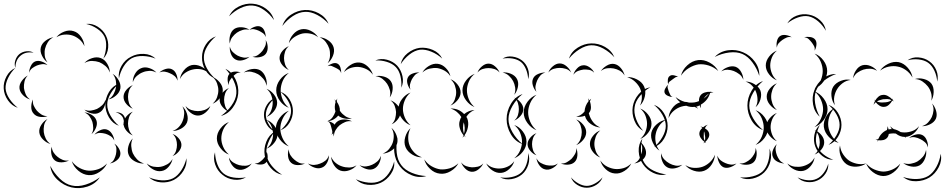

<svg xmlns="http://www.w3.org/2000/svg" viewBox="-124 -896 5094 1035"><path d="M340 -767Q373 -771 403 -752Q433 -733 447 -704Q462 -674 459 -639Q456 -604 433 -580Q446 -610 448 -643Q450 -676 439 -699Q427 -723 399.5 -741.5Q372 -760 340 -767ZM180 -695Q195 -715 222 -725.5Q249 -736 273 -728Q297 -721 313.5 -696.5Q330 -672 331 -647Q321 -670 303 -684.5Q285 -699 266 -705Q247 -711 224 -709.5Q201 -708 180 -695ZM132 -560Q114 -572 102.5 -595.5Q91 -619 96 -640Q101 -661 121.5 -676.5Q142 -692 164 -695Q144 -685 133.5 -668Q123 -651 119 -634Q115 -618 117 -598Q119 -578 132 -560ZM-41 -530Q-48 -549 -41.5 -570Q-35 -591 -20 -604Q-4 -617 18 -619.5Q40 -622 57 -612Q14 -619 -13 -596Q-41 -573 -41 -530ZM331 -556Q346 -574 372 -582.5Q398 -591 419 -583Q441 -575 454.5 -551.5Q468 -528 468 -505Q460 -527 444 -540.5Q428 -554 411 -561Q393 -567 372 -567.5Q351 -568 331 -556ZM33 -504Q33 -521 42 -540Q51 -559 66 -565Q82 -571 101.5 -564Q121 -557 132 -545Q117 -552 102.5 -550Q88 -548 75 -543Q63 -538 50.5 -529Q38 -520 33 -504ZM-28 -315Q-60 -325 -81 -355Q-102 -385 -104 -419Q-106 -452 -89 -484Q-72 -516 -41 -530Q-65 -507 -80 -476.5Q-95 -446 -94 -419Q-92 -392 -73.5 -364Q-55 -336 -28 -315ZM483 -498Q502 -487 515 -464.5Q528 -442 525 -420Q521 -398 501.5 -381Q482 -364 460 -360Q479 -371 488.5 -389Q498 -407 501 -424Q504 -441 500.5 -461Q497 -481 483 -498ZM38 -360Q18 -365 0.5 -382.5Q-17 -400 -19 -420Q-21 -440 -6.5 -460Q8 -480 26 -489Q12 -475 8 -456.5Q4 -438 5 -422Q7 -406 14 -389Q21 -372 38 -360ZM132 -270Q114 -263 91.5 -266Q69 -269 57 -284Q44 -298 44.5 -321Q45 -344 54 -360Q51 -341 58 -326Q65 -311 75 -299Q85 -288 99 -279Q113 -270 132 -270ZM445 -360Q447 -340 437 -318Q427 -296 409 -288Q392 -279 368.5 -285Q345 -291 331 -305Q349 -297 367 -300Q385 -303 399 -309Q413 -316 426.5 -328.5Q440 -341 445 -360ZM500 -290Q513 -292 526 -286.5Q539 -281 545 -270Q552 -259 550 -244.5Q548 -230 540 -221Q545 -232 543.5 -244Q542 -256 537 -265Q532 -273 522.5 -280.5Q513 -288 500 -290ZM331 -290Q350 -289 370 -277Q390 -265 396 -246Q402 -228 393 -206.5Q384 -185 369 -173Q379 -189 378.5 -206.5Q378 -224 374 -239Q369 -254 359 -268Q349 -282 331 -290ZM148 -120Q128 -125 109.5 -142.5Q91 -160 88 -181Q85 -202 99 -223.5Q113 -245 132 -254Q117 -239 113.5 -220Q110 -201 112 -184Q114 -167 122.5 -149.5Q131 -132 148 -120ZM385 -170Q395 -184 415 -193.5Q435 -203 451 -198Q468 -193 479.5 -174.5Q491 -156 492 -138Q485 -154 471.5 -162.5Q458 -171 445 -175Q431 -179 415.5 -179.5Q400 -180 385 -170ZM492 -122Q507 -113 517.5 -94.5Q528 -76 524 -59Q520 -42 502.5 -29.5Q485 -17 468 -15Q484 -23 491 -37Q498 -51 501 -64Q504 -78 503.5 -93.5Q503 -109 492 -122ZM248 -31Q232 -22 209 -21Q186 -20 172 -31Q157 -43 153 -65.5Q149 -88 155 -105Q156 -87 165.5 -73Q175 -59 187 -50Q198 -41 213.5 -34.5Q229 -28 248 -31ZM453 -15Q441 12 412.5 31Q384 50 354 48Q324 46 298 24Q272 2 263 -27Q281 -3 306 10Q331 23 355 24Q379 25 405.5 16Q432 7 453 -15ZM414 60Q390 96 346.5 110Q303 124 261 114Q219 104 185.5 72.5Q152 41 147 -2Q167 37 198 67Q229 97 263 104Q297 112 338 99Q379 86 414 60Z M517 -473Q512 -508 531 -541Q550 -574 582 -590Q613 -607 651 -605.5Q689 -604 715 -580Q682 -593 646.5 -594Q611 -595 586 -582Q561 -568 542.5 -538Q524 -508 517 -473ZM846 -470Q849 -494 867 -516.5Q885 -539 909 -545Q933 -550 959 -538Q985 -526 998 -505Q978 -520 955.5 -523Q933 -526 914 -521Q895 -517 876 -504.5Q857 -492 846 -470ZM592 -453Q591 -475 603.5 -497.5Q616 -520 636 -528Q656 -537 680.5 -529Q705 -521 719 -505Q700 -515 680.5 -514Q661 -513 645 -506Q629 -500 614 -487Q599 -474 592 -453ZM735 -505Q747 -517 767 -523.5Q787 -530 802 -523Q818 -516 826 -497Q834 -478 833 -461Q828 -477 816.5 -486.5Q805 -496 792 -501Q780 -507 765 -509.5Q750 -512 735 -505ZM1091 -525Q1127 -508 1145.5 -469Q1164 -430 1160 -390Q1156 -350 1130.5 -315.5Q1105 -281 1067 -271Q1100 -294 1123.5 -326.5Q1147 -359 1150 -391Q1153 -423 1136 -459.5Q1119 -496 1091 -525ZM1022 -481Q1043 -473 1060 -452.5Q1077 -432 1077 -409Q1077 -386 1060 -365.5Q1043 -345 1022 -337Q1039 -352 1046 -371.5Q1053 -391 1053 -409Q1053 -427 1046 -446.5Q1039 -466 1022 -481ZM517 -218Q483 -230 463.5 -263Q444 -296 444 -332Q444 -367 463.5 -400Q483 -433 517 -445Q490 -422 472 -391Q454 -360 454 -332Q454 -303 472 -272Q490 -241 517 -218ZM592 -310Q573 -317 557.5 -335Q542 -353 542 -374Q542 -394 557.5 -412Q573 -430 592 -437Q577 -424 571.5 -407Q566 -390 566 -374Q566 -357 571.5 -340Q577 -323 592 -310ZM1010 -325Q1003 -305 983.5 -289Q964 -273 943 -273Q922 -273 902.5 -289Q883 -305 876 -325Q889 -309 907.5 -303Q926 -297 943 -297Q960 -297 978 -303Q996 -309 1010 -325ZM859 -323Q876 -308 884 -282.5Q892 -257 884 -236Q875 -215 852 -202.5Q829 -190 806 -190Q827 -197 841 -212.5Q855 -228 861 -245Q868 -262 869 -282.5Q870 -303 859 -323ZM592 -166Q573 -173 557.5 -191.5Q542 -210 542 -230Q542 -250 557.5 -268.5Q573 -287 592 -294Q577 -281 571.5 -263.5Q566 -246 566 -230Q566 -214 571.5 -196.5Q577 -179 592 -166ZM806 -174Q824 -168 839 -150.5Q854 -133 854 -115Q854 -96 839 -78.5Q824 -61 806 -55Q820 -67 825 -83.5Q830 -100 830 -115Q830 -130 825 -146Q820 -162 806 -174ZM652 -15Q628 -13 603.5 -26Q579 -39 570 -60Q561 -81 568 -107.5Q575 -134 592 -150Q582 -130 583.5 -108.5Q585 -87 592 -70Q600 -53 614.5 -37.5Q629 -22 652 -15ZM881 -43Q885 -8 865 24.5Q845 57 813 74Q781 90 743 87Q705 84 679 60Q712 74 747.5 76Q783 78 809 65Q834 52 853.5 22Q873 -8 881 -43ZM806 -39Q802 -17 785 3Q768 23 746 26Q724 30 701 17Q678 4 667 -15Q684 -1 704 2.5Q724 6 742 3Q759 0 777 -10Q795 -20 806 -39Z M1111 -808Q1127 -843 1163.5 -861Q1200 -879 1238 -876Q1277 -873 1310 -849Q1343 -825 1353 -788Q1331 -820 1299.5 -842Q1268 -864 1238 -866Q1207 -869 1172.5 -852.5Q1138 -836 1111 -808ZM1221 -735Q1232 -746 1250 -752Q1268 -758 1281 -752Q1295 -746 1302 -728.5Q1309 -711 1308 -696Q1304 -710 1293 -717.5Q1282 -725 1272 -730Q1261 -735 1248 -738Q1235 -741 1221 -735ZM1115 -661Q1110 -680 1116 -704Q1122 -728 1139 -740Q1156 -751 1180.5 -749Q1205 -747 1221 -735Q1202 -740 1184 -734.5Q1166 -729 1153 -720Q1139 -710 1128 -695.5Q1117 -681 1115 -661ZM1035 -473Q1002 -486 983 -519Q964 -552 965 -588Q965 -624 985.5 -656Q1006 -688 1040 -700Q1012 -677 993.5 -646.5Q975 -616 975 -588Q974 -559 991 -528Q1008 -497 1035 -473ZM1308 -680Q1318 -665 1319 -643Q1320 -621 1309 -606Q1298 -592 1276 -588Q1254 -584 1237 -590Q1255 -591 1268 -600.5Q1281 -610 1290 -621Q1299 -633 1305.5 -647.5Q1312 -662 1308 -680ZM1221 -590Q1207 -577 1185 -571.5Q1163 -566 1146 -575Q1129 -584 1121 -605Q1113 -626 1115 -645Q1119 -627 1131.5 -615Q1144 -603 1157 -596Q1171 -589 1187.5 -586Q1204 -583 1221 -590ZM1190 -505Q1207 -519 1233 -523.5Q1259 -528 1279 -517Q1298 -505 1307.5 -480Q1317 -455 1313 -433Q1309 -455 1295.5 -471Q1282 -487 1267 -496Q1251 -505 1231 -509Q1211 -513 1190 -505ZM1110 -437Q1103 -450 1103 -469Q1103 -488 1113 -498Q1123 -509 1141.5 -510Q1160 -511 1174 -505Q1159 -506 1148.5 -498.5Q1138 -491 1130 -482Q1122 -473 1115 -462.5Q1108 -452 1110 -437ZM1110 -294Q1091 -301 1075.5 -319.5Q1060 -338 1060 -358Q1060 -378 1075.5 -396Q1091 -414 1110 -421Q1095 -408 1089.5 -391Q1084 -374 1084 -358Q1084 -342 1089.5 -324.5Q1095 -307 1110 -294ZM1313 -417Q1335 -409 1352.5 -387Q1370 -365 1370 -342Q1370 -318 1352.5 -296Q1335 -274 1313 -266Q1331 -281 1338.5 -302Q1346 -323 1346 -342Q1346 -361 1338.5 -381.5Q1331 -402 1313 -417ZM1388 -401Q1419 -390 1437 -360Q1455 -330 1455 -298Q1455 -265 1437 -235Q1419 -205 1388 -194Q1413 -215 1429 -243.5Q1445 -272 1445 -298Q1445 -324 1429 -352Q1413 -380 1388 -401ZM1313 -250Q1336 -242 1354 -219.5Q1372 -197 1372 -172Q1372 -148 1354 -125.5Q1336 -103 1313 -95Q1332 -110 1340 -131.5Q1348 -153 1348 -172Q1348 -192 1340 -213Q1332 -234 1313 -250ZM1110 -63Q1084 -72 1064.5 -97.5Q1045 -123 1045 -150Q1045 -178 1064.5 -203.5Q1084 -229 1110 -238Q1089 -220 1079 -196.5Q1069 -173 1069 -150Q1069 -128 1079 -104.5Q1089 -81 1110 -63ZM1313 -79Q1319 -66 1319 -47.5Q1319 -29 1309 -19Q1299 -9 1280.5 -9Q1262 -9 1249 -15Q1263 -14 1273.5 -21Q1284 -28 1292 -36Q1300 -44 1307 -54.5Q1314 -65 1313 -79ZM1202 60Q1173 77 1137 72.5Q1101 68 1075 46Q1048 25 1036 -9Q1024 -43 1035 -75Q1036 -41 1048 -9.5Q1060 22 1081 39Q1102 56 1135 61Q1168 66 1202 60ZM1233 -15Q1222 2 1200.5 12.5Q1179 23 1159 18Q1140 13 1126 -7Q1112 -27 1110 -47Q1119 -29 1134.5 -19.5Q1150 -10 1165 -6Q1181 -2 1199 -2.5Q1217 -3 1233 -15Z M1398 -756Q1410 -794 1445 -817Q1480 -840 1519 -842Q1558 -844 1595 -824Q1632 -804 1647 -768Q1621 -797 1586 -815.5Q1551 -834 1520 -832Q1488 -831 1455 -809.5Q1422 -788 1398 -756ZM1433 -663Q1437 -688 1456 -710.5Q1475 -733 1500 -738Q1525 -743 1551 -730Q1577 -717 1591 -695Q1571 -711 1547.5 -715Q1524 -719 1505 -715Q1485 -710 1465 -697.5Q1445 -685 1433 -663ZM1599 -695Q1622 -694 1644.5 -679Q1667 -664 1674 -642Q1681 -620 1670.5 -594.5Q1660 -569 1642 -555Q1654 -574 1655 -595.5Q1656 -617 1651 -634Q1645 -652 1632.5 -669Q1620 -686 1599 -695ZM1433 -519Q1414 -526 1398.5 -544.5Q1383 -563 1383 -583Q1383 -603 1398.5 -621.5Q1414 -640 1433 -647Q1418 -634 1412.5 -616.5Q1407 -599 1407 -583Q1407 -567 1412.5 -549.5Q1418 -532 1433 -519ZM1899 -570Q1929 -583 1962 -574Q1995 -565 2017 -542Q2038 -519 2045.5 -485.5Q2053 -452 2039 -423Q2042 -455 2034.5 -486Q2027 -517 2009 -535Q1992 -553 1961.5 -562.5Q1931 -572 1899 -570ZM1730 -507Q1740 -529 1764 -545Q1788 -561 1813 -559Q1838 -557 1859 -537Q1880 -517 1886 -493Q1872 -513 1851.5 -523Q1831 -533 1811 -535Q1791 -537 1769 -530.5Q1747 -524 1730 -507ZM1642 -539Q1651 -548 1667.5 -553.5Q1684 -559 1695 -553Q1707 -547 1711.5 -530.5Q1716 -514 1715 -501Q1712 -514 1702.5 -520.5Q1693 -527 1684 -531Q1675 -536 1664.5 -540Q1654 -544 1642 -539ZM1433 -315Q1405 -325 1385 -352Q1365 -379 1365 -409Q1365 -439 1385 -466Q1405 -493 1433 -503Q1410 -484 1399.5 -458.5Q1389 -433 1389 -409Q1389 -385 1399.5 -359.5Q1410 -334 1433 -315ZM1900 -485Q1921 -490 1946 -483Q1971 -476 1983 -458Q1995 -440 1992.5 -414Q1990 -388 1977 -371Q1983 -392 1977.5 -411Q1972 -430 1963 -444Q1953 -459 1937.5 -471Q1922 -483 1900 -485ZM1358 -187Q1331 -197 1315 -223Q1299 -249 1299 -277Q1299 -305 1315 -331Q1331 -357 1358 -367Q1336 -349 1322.5 -324.5Q1309 -300 1309 -277Q1309 -254 1322.5 -229.5Q1336 -205 1358 -187ZM1678 -361Q1683 -357 1687 -352Q1690 -359 1694 -365Q1692 -355 1692 -347Q1700 -336 1704.5 -323Q1709 -310 1708 -299Q1710 -297 1711 -295Q1721 -281 1737 -270Q1753 -259 1773 -258Q1756 -253 1734.5 -257Q1713 -261 1699 -273Q1689 -260 1673 -251.5Q1657 -243 1641 -243Q1659 -250 1669 -264.5Q1679 -279 1684 -294V-296Q1677 -320 1685 -346Q1683 -354 1678 -361ZM1981 -355Q2000 -349 2017 -331Q2034 -313 2035 -293Q2036 -273 2021 -253.5Q2006 -234 1987 -226Q2002 -240 2006.5 -258Q2011 -276 2011 -292Q2010 -308 2003.5 -325.5Q1997 -343 1981 -355ZM1433 -107Q1405 -117 1384 -145Q1363 -173 1363 -203Q1363 -233 1384 -261Q1405 -289 1433 -299Q1410 -280 1398.5 -253.5Q1387 -227 1387 -203Q1387 -179 1398.5 -152.5Q1410 -126 1433 -107ZM1676 -160Q1673 -168 1672 -178Q1667 -173 1662 -169Q1669 -179 1667 -189.5Q1665 -200 1662 -209Q1660 -218 1656 -228Q1652 -238 1641 -243Q1651 -242 1662.5 -237Q1674 -232 1680 -224Q1685 -234 1692 -239Q1707 -252 1731.5 -252Q1756 -252 1773 -242Q1753 -245 1736.5 -238Q1720 -231 1707 -221Q1695 -211 1685.5 -195.5Q1676 -180 1676 -160ZM1986 -207Q2004 -192 2013.5 -166.5Q2023 -141 2016 -120Q2008 -98 1985 -83.5Q1962 -69 1939 -68Q1961 -77 1974 -93.5Q1987 -110 1993 -127Q1999 -145 1998.5 -166Q1998 -187 1986 -207ZM1397 46Q1361 39 1335 9Q1309 -21 1303 -58Q1297 -95 1311.5 -132Q1326 -169 1358 -187Q1334 -159 1321 -124Q1308 -89 1313 -60Q1318 -30 1341.5 -1.5Q1365 27 1397 46ZM1520 -15Q1504 -6 1482 -6Q1460 -6 1446 -18Q1432 -30 1429 -52Q1426 -74 1433 -91Q1433 -73 1442 -59Q1451 -45 1462 -36Q1473 -26 1487.5 -19Q1502 -12 1520 -15ZM1649 -59Q1650 -39 1639 -18.5Q1628 2 1610 8Q1592 15 1570 7Q1548 -1 1536 -15Q1553 -6 1570 -7Q1587 -8 1601 -14Q1616 -19 1629.5 -29.5Q1643 -40 1649 -59ZM1929 -56Q1930 -36 1919.5 -15Q1909 6 1891 14Q1873 22 1850.5 15Q1828 8 1814 -6Q1832 3 1849.5 1Q1867 -1 1882 -8Q1896 -14 1909.5 -25.5Q1923 -37 1929 -56ZM1798 -5Q1784 13 1759 22Q1734 31 1712 24Q1691 17 1676.5 -5.5Q1662 -28 1661 -51Q1670 -30 1686.5 -17Q1703 -4 1720 1Q1737 7 1758 7Q1779 7 1798 -5ZM2001 -26Q2005 10 1983 42Q1961 74 1929 89Q1896 104 1857.5 100Q1819 96 1794 70Q1827 85 1862.5 88.5Q1898 92 1924 80Q1951 68 1971.5 38.5Q1992 9 2001 -26Z M2036 -550Q2043 -585 2073 -609Q2103 -633 2138 -638Q2174 -642 2209 -627Q2244 -612 2260 -580Q2234 -604 2201 -617.5Q2168 -631 2140 -628Q2111 -624 2083 -602Q2055 -580 2036 -550ZM2585 -580Q2608 -595 2638 -591Q2668 -587 2690 -570Q2712 -553 2722 -524.5Q2732 -496 2723 -469Q2722 -497 2711.5 -522.5Q2701 -548 2684 -562Q2666 -576 2639 -580.5Q2612 -585 2585 -580ZM2153 -505Q2164 -526 2188 -540.5Q2212 -555 2236 -552Q2260 -549 2279.5 -529Q2299 -509 2304 -485Q2291 -505 2271.5 -515.5Q2252 -526 2233 -529Q2214 -531 2192 -526Q2170 -521 2153 -505ZM2450 -505Q2456 -523 2473.5 -538Q2491 -553 2509 -553Q2528 -553 2545 -538Q2562 -523 2569 -505Q2557 -519 2540.5 -524Q2524 -529 2509 -529Q2494 -529 2478 -524Q2462 -519 2450 -505ZM2585 -505Q2606 -508 2629.5 -498.5Q2653 -489 2663 -470Q2673 -451 2667.5 -426Q2662 -401 2648 -385Q2656 -405 2653 -424.5Q2650 -444 2642 -459Q2634 -474 2619.5 -487.5Q2605 -501 2585 -505ZM2089 -413Q2078 -425 2072.5 -444.5Q2067 -464 2075 -479Q2082 -493 2101.5 -500Q2121 -507 2137 -505Q2121 -501 2111.5 -490Q2102 -479 2096 -468Q2090 -456 2086.5 -442Q2083 -428 2089 -413ZM2434 -319Q2408 -329 2388.5 -355Q2369 -381 2369 -409Q2369 -437 2388.5 -462.5Q2408 -488 2435 -498Q2413 -480 2403 -455.5Q2393 -431 2393 -409Q2393 -386 2403 -361.5Q2413 -337 2434 -319ZM2304 -469Q2325 -462 2342 -441Q2359 -420 2359 -398Q2359 -376 2342 -355.5Q2325 -335 2304 -327Q2321 -341 2328 -360.5Q2335 -380 2335 -398Q2335 -416 2328 -435.5Q2321 -455 2304 -469ZM2089 -221Q2063 -230 2043.5 -255.5Q2024 -281 2024 -309Q2024 -337 2043.5 -362.5Q2063 -388 2089 -397Q2068 -379 2058 -355Q2048 -331 2048 -309Q2048 -287 2058 -263Q2068 -239 2089 -221ZM2648 -370Q2666 -363 2681.5 -345Q2697 -327 2697 -308Q2697 -288 2681.5 -270.5Q2666 -253 2648 -246Q2663 -259 2668 -275.5Q2673 -292 2673 -308Q2673 -323 2668 -340Q2663 -357 2648 -370ZM2386 -156Q2382 -159 2378 -164Q2374 -158 2369 -154Q2372 -160 2375 -167Q2361 -183 2354.5 -205.5Q2348 -228 2355 -247Q2357 -256 2363 -265Q2354 -280 2339 -292.5Q2324 -305 2304 -311Q2347 -313 2378 -281Q2404 -302 2434 -303Q2419 -297 2408 -287.5Q2397 -278 2390 -266Q2393 -261 2395 -257Q2403 -236 2398.5 -211Q2394 -186 2380 -167Q2383 -161 2386 -156ZM2376 -237Q2372 -223 2372 -207Q2372 -191 2377 -175Q2382 -191 2381 -207Q2380 -223 2376 -237ZM2648 -222Q2675 -213 2694.5 -187Q2714 -161 2714 -133Q2714 -104 2694.5 -78.5Q2675 -53 2648 -43Q2670 -61 2680 -85.5Q2690 -110 2690 -133Q2690 -155 2680 -179.5Q2670 -204 2648 -222ZM2151 -48Q2124 -47 2098 -63Q2072 -79 2062 -103Q2052 -128 2060.5 -157.5Q2069 -187 2089 -205Q2077 -182 2076.5 -157Q2076 -132 2084 -112Q2092 -92 2109 -74Q2126 -56 2151 -48ZM2174 53Q2135 65 2095 48.5Q2055 32 2031 0Q2006 -33 2001.5 -76Q1997 -119 2019 -153Q2010 -113 2014.5 -72.5Q2019 -32 2039 -6Q2058 20 2095.5 35.5Q2133 51 2174 53ZM2723 -71Q2734 -41 2724 -9Q2714 23 2690 44Q2666 64 2633 69.5Q2600 75 2572 60Q2603 65 2634 58.5Q2665 52 2684 36Q2703 20 2713.5 -9.5Q2724 -39 2723 -71ZM2347 -16Q2334 10 2305 27Q2276 44 2247 40Q2218 37 2194 14Q2170 -9 2163 -37Q2179 -13 2203 0.5Q2227 14 2250 17Q2273 19 2299.5 11.5Q2326 4 2347 -16ZM2648 -27Q2642 -4 2621.5 15Q2601 34 2577 36Q2553 38 2530 22.5Q2507 7 2497 -15Q2514 2 2535 8Q2556 14 2575 12Q2594 11 2614 1.5Q2634 -8 2648 -27ZM2481 -15Q2474 2 2456 16.5Q2438 31 2419 30Q2400 29 2384 13Q2368 -3 2362 -21Q2373 -6 2389 -0.5Q2405 5 2420 6Q2435 6 2451.5 2.5Q2468 -1 2481 -15Z M2943 -580Q2955 -617 2990 -639Q3025 -661 3063 -662Q3102 -663 3137.5 -643Q3173 -623 3188 -587Q3162 -616 3128 -634.5Q3094 -653 3063 -652Q3033 -651 3000 -630.5Q2967 -610 2943 -580ZM2832 -505Q2838 -523 2856 -538.5Q2874 -554 2893 -554Q2913 -554 2930.5 -538.5Q2948 -523 2955 -505Q2943 -520 2926 -525Q2909 -530 2893 -530Q2878 -530 2861 -525Q2844 -520 2832 -505ZM3115 -513Q3126 -530 3147 -542.5Q3168 -555 3188 -551Q3208 -547 3223.5 -528Q3239 -509 3243 -489Q3232 -507 3216 -515.5Q3200 -524 3184 -527Q3168 -530 3149.5 -528Q3131 -526 3115 -513ZM2967 -493Q2971 -510 2986 -526.5Q3001 -543 3019 -544Q3036 -546 3054 -533.5Q3072 -521 3079 -504Q3067 -517 3051 -519.5Q3035 -522 3021 -521Q3007 -519 2992 -513.5Q2977 -508 2967 -493ZM2768 -401Q2755 -414 2748.5 -435Q2742 -456 2750 -473Q2757 -489 2777.5 -497.5Q2798 -506 2816 -505Q2798 -500 2788 -488Q2778 -476 2772 -463Q2766 -449 2763 -433.5Q2760 -418 2768 -401ZM3256 -480Q3282 -482 3309.5 -468Q3337 -454 3348 -430Q3359 -406 3352 -376Q3345 -346 3326 -327Q3337 -351 3336 -375.5Q3335 -400 3326 -420Q3317 -439 3299 -456Q3281 -473 3256 -480ZM2693 -119Q2653 -133 2630 -172Q2607 -211 2607 -254Q2607 -297 2630 -336Q2653 -375 2693 -389Q2660 -362 2638.5 -325Q2617 -288 2617 -254Q2617 -220 2638.5 -183Q2660 -146 2693 -119ZM2768 -194Q2740 -205 2719.5 -232.5Q2699 -260 2699 -290Q2699 -320 2719.5 -347.5Q2740 -375 2768 -385Q2745 -366 2734 -340Q2723 -314 2723 -290Q2723 -266 2734 -240Q2745 -214 2768 -194ZM3112 -209Q3086 -210 3061.5 -227Q3037 -244 3030 -269L3029 -272Q3005 -263 2982 -268Q2997 -270 3008 -277.5Q3019 -285 3027 -295Q3029 -326 3049 -351Q3049 -359 3047 -366Q3051 -361 3053 -355Q3058 -360 3063 -364Q3059 -357 3056 -350Q3061 -335 3061.5 -319Q3062 -303 3054 -291Q3052 -288 3050 -286Q3051 -281 3053 -276Q3059 -256 3073.5 -237.5Q3088 -219 3112 -209ZM3401 -331Q3435 -319 3455 -286Q3475 -253 3475 -217Q3475 -181 3455.5 -148Q3436 -115 3402 -103Q3429 -126 3447 -157.5Q3465 -189 3465 -217Q3465 -246 3447 -277Q3429 -308 3401 -331ZM3327 -311Q3351 -302 3369.5 -278.5Q3388 -255 3388 -229Q3388 -203 3369.5 -179.5Q3351 -156 3327 -147Q3347 -164 3355.5 -186Q3364 -208 3364 -229Q3364 -250 3355.5 -272Q3347 -294 3327 -311ZM2982 -252Q3002 -245 3019 -225Q3036 -205 3036 -183Q3036 -161 3019 -141Q3002 -121 2982 -114Q2999 -128 3005.5 -147Q3012 -166 3012 -183Q3012 -201 3005.5 -219.5Q2999 -238 2982 -252ZM3112 -47Q3090 -55 3073 -76Q3056 -97 3056 -120Q3056 -143 3073 -164Q3090 -185 3112 -193Q3094 -178 3087 -158Q3080 -138 3080 -120Q3080 -102 3087 -82Q3094 -62 3112 -47ZM2768 -59Q2750 -65 2735 -82.5Q2720 -100 2720 -119Q2720 -137 2735 -154.5Q2750 -172 2768 -178Q2754 -166 2749 -150Q2744 -134 2744 -119Q2744 -104 2749 -87.5Q2754 -71 2768 -59ZM3327 -131Q3342 -120 3352 -99.5Q3362 -79 3357 -60Q3352 -42 3333 -29.5Q3314 -17 3295 -15Q3312 -23 3321 -37.5Q3330 -52 3334 -67Q3338 -81 3338 -98Q3338 -115 3327 -131ZM2982 -98Q2990 -81 2988.5 -58.5Q2987 -36 2974 -23Q2961 -10 2938.5 -8.5Q2916 -7 2899 -15Q2917 -13 2931.5 -21.5Q2946 -30 2957 -40Q2967 -51 2975.5 -65.5Q2984 -80 2982 -98ZM2883 -15Q2873 1 2852.5 11.5Q2832 22 2814 17Q2796 13 2783 -5.5Q2770 -24 2768 -43Q2776 -26 2790.5 -18Q2805 -10 2820 -6Q2834 -3 2851 -3.5Q2868 -4 2883 -15ZM3279 -15Q3268 9 3242 25.5Q3216 42 3190 39Q3163 37 3141 16Q3119 -5 3112 -31Q3127 -9 3149 2Q3171 13 3192 15Q3213 17 3236.5 10.5Q3260 4 3279 -15ZM3124 60Q3115 85 3090.5 100.5Q3066 116 3039 116Q3012 116 2987.5 100.5Q2963 85 2954 60Q2971 80 2994.5 93Q3018 106 3039 106Q3060 106 3083.5 93Q3107 80 3124 60Z M3729 -589Q3757 -619 3800.5 -625Q3844 -631 3882 -614Q3920 -598 3945.5 -563Q3971 -528 3969 -487Q3957 -526 3932.5 -559Q3908 -592 3878 -605Q3848 -618 3807 -613Q3766 -608 3729 -589ZM3547 -488Q3554 -519 3580.5 -543.5Q3607 -568 3639 -572Q3670 -576 3701.5 -558.5Q3733 -541 3748 -513Q3725 -534 3696 -543Q3667 -552 3641 -549Q3616 -545 3590 -529.5Q3564 -514 3547 -488ZM3764 -511Q3777 -526 3799.5 -534Q3822 -542 3841 -536Q3860 -529 3871.5 -507.5Q3883 -486 3883 -466Q3876 -485 3861.5 -496Q3847 -507 3832 -513Q3817 -519 3799 -520Q3781 -521 3764 -511ZM3478 -440Q3475 -450 3476 -465Q3477 -480 3486 -486Q3494 -493 3509 -490Q3524 -487 3532 -481Q3522 -483 3514.5 -477.5Q3507 -472 3500 -467Q3493 -462 3486 -456.5Q3479 -451 3478 -440ZM3895 -456Q3918 -457 3942 -443Q3966 -429 3975 -408Q3983 -386 3975 -359.5Q3967 -333 3949 -318Q3960 -338 3959.5 -359.5Q3959 -381 3952 -399Q3946 -416 3931.5 -432.5Q3917 -449 3895 -456ZM3502 -373Q3491 -373 3477 -379Q3463 -385 3459 -395Q3455 -406 3462.5 -419.5Q3470 -433 3478 -440Q3473 -430 3475.5 -421Q3478 -412 3481 -403Q3485 -395 3488.5 -386Q3492 -377 3502 -373ZM3343 -191Q3310 -209 3295.5 -246.5Q3281 -284 3287 -321Q3293 -358 3319 -388.5Q3345 -419 3382 -426Q3349 -407 3325 -378Q3301 -349 3297 -319Q3292 -289 3305 -254Q3318 -219 3343 -191ZM3480 -259Q3481 -286 3498.5 -311Q3516 -336 3541 -344L3543 -345Q3527 -357 3518 -373Q3540 -355 3567 -347Q3578 -347 3590 -343Q3605 -342 3620 -344Q3632 -346 3644 -351Q3643 -370 3653 -383Q3661 -393 3675.5 -397.5Q3690 -402 3705 -401Q3706 -403 3706 -404V-401Q3714 -401 3722 -398Q3712 -398 3704 -395Q3692 -354 3654 -332Q3653 -322 3655 -313Q3650 -319 3648 -328Q3638 -323 3629 -321Q3635 -316 3639 -310Q3630 -316 3620 -320Q3598 -317 3575 -326Q3561 -325 3548 -321Q3528 -315 3509 -299.5Q3490 -284 3480 -259ZM3672 -368Q3670 -366 3669 -364Q3686 -376 3698 -392Q3690 -387 3683.5 -381Q3677 -375 3672 -368ZM3949 -302Q3977 -292 3997 -265Q4017 -238 4017 -208Q4017 -179 3997 -152Q3977 -125 3949 -115Q3972 -134 3982.5 -159.5Q3993 -185 3993 -208Q3993 -232 3982.5 -257.5Q3972 -283 3949 -302ZM3431 -84Q3409 -98 3395.5 -126Q3382 -154 3387 -180Q3393 -206 3416.5 -226.5Q3440 -247 3466 -250Q3443 -238 3429 -217Q3415 -196 3411 -175Q3406 -154 3410.5 -129.5Q3415 -105 3431 -84ZM3683 -125Q3679 -127 3676 -129Q3672 -126 3667 -123Q3671 -127 3673 -132Q3661 -140 3653 -153Q3645 -166 3646 -178Q3647 -193 3662 -206Q3658 -211 3652 -214Q3659 -213 3666 -210Q3678 -220 3692 -224Q3681 -217 3676 -204Q3685 -199 3691.5 -191.5Q3698 -184 3699 -175Q3701 -164 3694.5 -152Q3688 -140 3678 -131Q3680 -128 3683 -125ZM3670 -176Q3669 -167 3669.5 -156.5Q3670 -146 3675 -137Q3678 -145 3677.5 -154Q3677 -163 3675 -171Q3675 -175 3674 -179.5Q3673 -184 3671 -188Q3671 -183 3670 -176ZM3468 44Q3433 53 3397.5 36Q3362 19 3342 -11Q3321 -41 3319 -80Q3317 -119 3339 -149Q3329 -114 3331.5 -77.5Q3334 -41 3350 -17Q3366 8 3399 24Q3432 40 3468 44ZM3949 -99Q3957 -81 3954.5 -58Q3952 -35 3939 -22Q3925 -9 3902 -8Q3879 -7 3861 -15Q3880 -13 3895.5 -21Q3911 -29 3922 -39Q3933 -50 3941.5 -65Q3950 -80 3949 -99ZM4024 -95Q4038 -63 4029 -27Q4020 9 3995 34Q3970 58 3933.5 66.5Q3897 75 3865 60Q3900 63 3934 54.5Q3968 46 3988 27Q4008 7 4017.5 -26.5Q4027 -60 4024 -95ZM3554 -8Q3539 6 3515 11Q3491 16 3473 6Q3455 -4 3446 -27Q3437 -50 3440 -70Q3444 -50 3457 -36.5Q3470 -23 3485 -15Q3499 -7 3517 -3.5Q3535 0 3554 -8ZM3730 -62Q3729 -35 3712.5 -9.5Q3696 16 3671 25Q3646 34 3616.5 24.5Q3587 15 3570 -6Q3593 8 3618 9Q3643 10 3663 3Q3683 -4 3701.5 -20.5Q3720 -37 3730 -62ZM3846 -15Q3834 -2 3813.5 5Q3793 12 3777 6Q3761 -1 3752 -20.5Q3743 -40 3743 -57Q3749 -41 3761 -31.5Q3773 -22 3786 -17Q3799 -11 3814.5 -9Q3830 -7 3846 -15Z M4120 -770Q4137 -799 4170.5 -811.5Q4204 -824 4237 -817Q4270 -811 4296.5 -787Q4323 -763 4328 -730Q4312 -759 4287 -780.5Q4262 -802 4235 -808Q4209 -813 4177.5 -802Q4146 -791 4120 -770ZM4064 -639Q4060 -654 4064 -673Q4068 -692 4080 -701Q4093 -710 4112 -707Q4131 -704 4144 -695Q4129 -699 4116.5 -693.5Q4104 -688 4094 -681Q4084 -674 4074.5 -664Q4065 -654 4064 -639ZM4211 -695Q4225 -699 4243 -696.5Q4261 -694 4270 -683Q4279 -672 4277 -653.5Q4275 -635 4267 -623Q4270 -637 4264 -648Q4258 -659 4251 -668Q4244 -677 4235 -685.5Q4226 -694 4211 -695ZM4064 -463Q4040 -472 4022 -495Q4004 -518 4004 -543Q4004 -568 4022 -591Q4040 -614 4064 -623Q4045 -607 4036.5 -585Q4028 -563 4028 -543Q4028 -523 4036.5 -501Q4045 -479 4064 -463ZM4267 -607Q4295 -597 4315 -570Q4335 -543 4335 -513Q4335 -483 4315 -456Q4295 -429 4267 -419Q4290 -438 4300.5 -463.5Q4311 -489 4311 -513Q4311 -537 4300.5 -562.5Q4290 -588 4267 -607ZM3989 -195Q3950 -209 3927.5 -247Q3905 -285 3905 -327Q3905 -369 3927.5 -407Q3950 -445 3989 -459Q3957 -432 3936 -396Q3915 -360 3915 -327Q3915 -294 3936 -258Q3957 -222 3989 -195ZM4064 -303Q4043 -311 4026 -331.5Q4009 -352 4009 -375Q4009 -398 4026 -418.5Q4043 -439 4064 -447Q4047 -432 4040 -412.5Q4033 -393 4033 -375Q4033 -357 4040 -337.5Q4047 -318 4064 -303ZM4267 -403Q4295 -393 4316 -365Q4337 -337 4337 -307Q4337 -277 4316 -249Q4295 -221 4267 -211Q4290 -230 4301.5 -256.5Q4313 -283 4313 -307Q4313 -331 4301.5 -357.5Q4290 -384 4267 -403ZM4342 -331Q4374 -319 4393 -288Q4412 -257 4412 -223Q4412 -189 4393 -158Q4374 -127 4342 -115Q4368 -137 4385 -166.5Q4402 -196 4402 -223Q4402 -250 4385 -279.5Q4368 -309 4342 -331ZM4064 -135Q4042 -143 4024 -165Q4006 -187 4006 -211Q4006 -235 4024 -257Q4042 -279 4064 -287Q4046 -272 4038 -251Q4030 -230 4030 -211Q4030 -192 4038 -171Q4046 -150 4064 -135ZM4267 -195Q4287 -188 4303 -169Q4319 -150 4319 -129Q4319 -108 4303 -89Q4287 -70 4267 -63Q4283 -76 4289 -94Q4295 -112 4295 -129Q4295 -146 4289 -164Q4283 -182 4267 -195ZM4104 -15Q4086 -15 4067 -24.5Q4048 -34 4042 -51Q4035 -67 4043 -87.5Q4051 -108 4064 -119Q4055 -104 4057 -88Q4059 -72 4064 -59Q4069 -46 4078 -33.5Q4087 -21 4104 -15ZM4267 -47Q4264 -23 4246.5 -1.5Q4229 20 4206 25Q4182 30 4157 17.5Q4132 5 4120 -15Q4139 0 4160.5 2.5Q4182 5 4200 1Q4219 -3 4237.5 -14.5Q4256 -26 4267 -47ZM4341 -14Q4343 15 4325.5 40.5Q4308 66 4282 77Q4256 89 4225.5 85Q4195 81 4175 60Q4201 73 4229 75.5Q4257 78 4278 68Q4299 59 4316 36.5Q4333 14 4341 -14Z M4768 -571Q4793 -589 4826.5 -586.5Q4860 -584 4885 -566Q4911 -548 4923.5 -517Q4936 -486 4928 -456Q4926 -487 4913 -515Q4900 -543 4879 -558Q4859 -572 4828.5 -575.5Q4798 -579 4768 -571ZM4620 -515Q4635 -538 4664 -552Q4693 -566 4721 -561Q4748 -555 4769.5 -530.5Q4791 -506 4795 -478Q4781 -503 4759.5 -518Q4738 -533 4716 -537Q4694 -542 4668 -537Q4642 -532 4620 -515ZM4475 -474Q4476 -495 4490 -516.5Q4504 -538 4524 -544Q4545 -550 4568 -540.5Q4591 -531 4604 -514Q4586 -525 4566.5 -525.5Q4547 -526 4531 -521Q4515 -516 4499 -505Q4483 -494 4475 -474ZM4295 -267Q4266 -292 4259 -333Q4252 -374 4266 -410Q4280 -447 4312.5 -472.5Q4345 -498 4383 -497Q4347 -484 4316.5 -460Q4286 -436 4275 -407Q4264 -378 4270 -339.5Q4276 -301 4295 -267ZM4808 -470Q4830 -477 4856.5 -470Q4883 -463 4897 -445Q4910 -427 4909 -399.5Q4908 -372 4896 -353Q4901 -375 4895 -395.5Q4889 -416 4877 -431Q4866 -445 4848.5 -457Q4831 -469 4808 -470ZM4377 -329Q4361 -349 4358 -378.5Q4355 -408 4368 -429Q4382 -450 4409.5 -460.5Q4437 -471 4462 -465Q4437 -462 4418 -447.5Q4399 -433 4389 -416Q4378 -399 4373.5 -376Q4369 -353 4377 -329ZM4585 -331Q4587 -341 4593 -352Q4590 -356 4588 -360Q4591 -357 4594 -354Q4601 -366 4611 -374.5Q4621 -383 4632 -384Q4646 -387 4661 -379Q4676 -371 4686 -360Q4688 -362 4690 -365Q4689 -361 4688 -358Q4691 -353 4694 -349Q4690 -352 4686 -354Q4679 -341 4667 -330.5Q4655 -320 4641 -320Q4629 -319 4617 -326.5Q4605 -334 4597 -345Q4590 -339 4585 -331ZM4636 -361Q4628 -359 4619.5 -356.5Q4611 -354 4603 -349Q4612 -345 4621.5 -344Q4631 -343 4640 -344Q4651 -344 4662 -346.5Q4673 -349 4682 -356Q4671 -362 4659 -362Q4647 -362 4636 -361ZM4900 -338Q4915 -323 4922 -299Q4929 -275 4921 -256Q4912 -237 4889.5 -226Q4867 -215 4846 -216Q4866 -222 4879 -236Q4892 -250 4899 -265Q4906 -281 4908 -300Q4910 -319 4900 -338ZM4397 -126Q4368 -133 4344.5 -157.5Q4321 -182 4317 -212Q4314 -241 4331 -270.5Q4348 -300 4374 -313Q4354 -292 4346 -265Q4338 -238 4341 -215Q4344 -191 4358 -167Q4372 -143 4397 -126ZM4368 -35Q4336 -34 4309 -55Q4282 -76 4271 -106Q4260 -135 4266 -168.5Q4272 -202 4296 -223Q4281 -195 4276 -164Q4271 -133 4280 -109Q4289 -85 4313.5 -65Q4338 -45 4368 -35ZM4605 -131Q4606 -136 4608 -140Q4601 -141 4595 -144Q4603 -143 4610 -146Q4625 -181 4657 -195Q4661 -205 4660 -216Q4664 -208 4666 -198Q4670 -199 4675 -200Q4679 -200 4683 -200Q4678 -208 4675 -216Q4683 -206 4694 -200Q4713 -196 4731 -184Q4742 -182 4753 -182Q4772 -182 4793.5 -189.5Q4815 -197 4830 -216Q4822 -194 4801 -176.5Q4780 -159 4757 -158Q4758 -155 4760 -152Q4757 -155 4753 -158Q4728 -158 4705 -176Q4691 -178 4678 -176Q4672 -175 4667 -174Q4665 -160 4658 -153Q4650 -144 4637 -141Q4624 -138 4611 -140Q4608 -136 4605 -131ZM4776 -152Q4789 -164 4810.5 -170Q4832 -176 4848 -168Q4864 -160 4872 -139.5Q4880 -119 4878 -101Q4874 -119 4862 -129.5Q4850 -140 4837 -146Q4824 -153 4808 -156Q4792 -159 4776 -152ZM4545 -15Q4523 1 4492 2.5Q4461 4 4439 -11Q4417 -27 4407 -56.5Q4397 -86 4404 -112Q4407 -85 4421 -64Q4435 -43 4452 -31Q4470 -19 4494.5 -13.5Q4519 -8 4545 -15ZM4868 -88Q4872 -66 4862.5 -41.5Q4853 -17 4834 -5Q4814 6 4788 1.5Q4762 -3 4745 -17Q4766 -10 4786 -13.5Q4806 -17 4822 -26Q4837 -35 4850.5 -50.5Q4864 -66 4868 -88ZM4947 -67Q4955 -31 4936.5 5Q4918 41 4886 61Q4854 80 4814 81Q4774 82 4744 58Q4780 70 4817.5 69Q4855 68 4881 52Q4906 36 4924 3Q4942 -30 4947 -67ZM4729 -14Q4719 13 4692.5 33Q4666 53 4637 53Q4608 52 4581.5 32Q4555 12 4545 -15Q4564 7 4589 17.5Q4614 28 4637 29Q4660 29 4685 18.5Q4710 8 4729 -14Z"/></svg>

Font: Rubik Puddles
Style: Regular
Weight: 400
Designer: Hubert and Fischer, NaN
Foundry: Hubert and Fischer, NaN
Version: Version 2.200